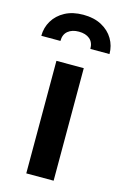

<svg xmlns="http://www.w3.org/2000/svg" viewBox="-153 -772 528 824"><g transform="rotate(15 111.5 -360.5)"><path d="M51 0V-500H172.5V0ZM112 -721Q159.5 -721 193.5 -702.8Q227.5 -684.5 245.5 -654Q263.5 -623.5 263.5 -587H178.5Q178.5 -616 160.5 -631Q142.5 -646 112 -646Q82 -646 63.8 -631Q45.5 -616 45.5 -587H-39.5Q-39.5 -623.5 -21.2 -654Q-3 -684.5 31 -702.8Q65 -721 112 -721Z"/></g></svg>

Font: Cabin
Style: Bold
Weight: 700
Width: 4
Designer: Pablo Impallari
Foundry: Pablo Impallari. http://www.impallari.com Igino Marini. http://www.ikern.com
Version: Version 3.001